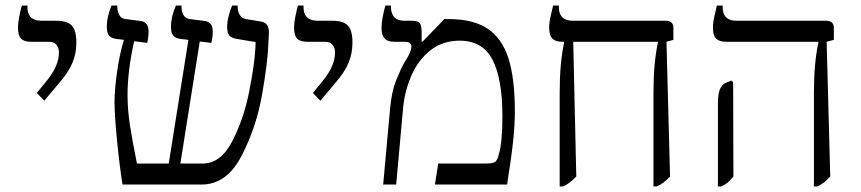

<svg xmlns="http://www.w3.org/2000/svg" viewBox="-20 -667 3113 694"><path d="M113 -331 149 -375Q193 -429 193 -477Q193 -493 184.5 -504.5Q176 -516 156 -516H92Q67 -516 56 -527.5Q45 -539 45 -567Q45 -584 49.5 -607Q54 -630 59 -647H79V-642Q79 -592 130 -592H184Q223 -592 239.5 -574.5Q256 -557 256 -513Q256 -474 242 -440.5Q228 -407 198 -372L140 -303Z M952 -548 950 -510Q948 -442 927 -323.5Q906 -205 852.5 -102.5Q799 0 709 0H423Q413 -59 403.5 -154.5Q394 -250 394 -297Q394 -344 403.5 -409.5Q413 -475 428 -523L403 -526Q383 -528 374.5 -538Q366 -548 366 -570Q366 -605 383 -647H404V-643Q404 -624 412 -611.5Q420 -599 435 -598L489 -591Q517 -587 517 -553Q517 -532 512 -512L465 -518Q441 -412 441 -323Q441 -270 450 -212.5Q459 -155 475 -76H590L661 -523L635 -526Q615 -528 606.5 -538Q598 -548 598 -570Q598 -607 616 -647H636V-643Q636 -624 644 -611.5Q652 -599 667 -598L721 -591Q749 -587 749 -553Q749 -532 744 -512L702 -517L632 -76H713Q778 -76 819.5 -156.5Q861 -237 880.5 -335Q900 -433 903 -493L904 -515L838 -526Q817 -529 809 -538.5Q801 -548 801 -570Q801 -603 819 -647H839V-643Q839 -625 847 -612.5Q855 -600 870 -598L924 -589Q953 -584 952 -548Z M1111 -331 1147 -375Q1191 -429 1191 -477Q1191 -493 1182.5 -504.5Q1174 -516 1154 -516H1090Q1065 -516 1054 -527.5Q1043 -539 1043 -567Q1043 -584 1047.5 -607Q1052 -630 1057 -647H1077V-642Q1077 -592 1128 -592H1182Q1221 -592 1237.5 -574.5Q1254 -557 1254 -513Q1254 -474 1240 -440.5Q1226 -407 1196 -372L1138 -303Z M1390 -274Q1395 -334 1411.5 -375.5Q1428 -417 1440.5 -438.5Q1453 -460 1456 -465Q1467 -486 1467 -499Q1467 -508 1460.5 -512Q1454 -516 1439 -516H1405Q1381 -516 1370 -528Q1359 -540 1359 -566Q1359 -583 1363.5 -606.5Q1368 -630 1373 -647H1393V-644Q1393 -592 1442 -592H1468Q1490 -592 1497 -584Q1504 -576 1504 -551V-517L1507 -516L1586 -598H1602Q1691 -598 1743 -563Q1795 -528 1818 -455.5Q1841 -383 1841 -264Q1841 -221 1835.5 -164.5Q1830 -108 1813 0H1552L1564 -76H1738Q1762 -76 1770 -82Q1778 -88 1783 -109Q1796 -152 1796 -247Q1796 -381 1760.5 -450.5Q1725 -520 1641 -520Q1581 -520 1537 -486Q1493 -452 1468 -396Q1443 -340 1437 -276L1412 0H1365Z M2414 -523 2389 -516 2402 -29Q2387 -14 2378 -7Q2369 0 2354 7H2342V-333Q2342 -438 2358 -513V-516H2052L2063 -29Q2048 -14 2039 -7Q2030 0 2015 7H2003V-332Q2003 -438 2019 -513V-516H2013Q1988 -516 1976.5 -527.5Q1965 -539 1965 -567Q1965 -587 1971.5 -613.5Q1978 -640 1979 -647H2000V-642Q2000 -592 2051 -592H2387Q2414 -592 2414 -566Z M2922 -333Q2922 -438 2938 -513V-516H2604Q2580 -516 2568.5 -527.5Q2557 -539 2557 -567Q2557 -587 2563.5 -613.5Q2570 -640 2571 -647H2592V-642Q2592 -592 2642 -592H2966Q2994 -592 2994 -566V-523L2968 -516L2981 -29Q2969 -16 2959 -8Q2949 0 2934 7H2922ZM2575 -295Q2575 -355 2602 -367L2624 -376L2630 -369L2631 -29Q2619 -15 2610.5 -7.5Q2602 0 2587 7H2575Z"/></svg>

Font: Noto Serif Hebrew Light
Style: Regular
Weight: 300
Designer: Monotype Design Team
Foundry: Monotype Imaging Inc.
Version: Version 1.000